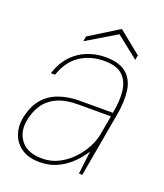

<svg xmlns="http://www.w3.org/2000/svg" viewBox="-129 -764 737 863"><g transform="rotate(20 239.5 -332.5)"><path d="M160 12Q109 12 76 -10Q43 -32 29.5 -68Q16 -104 23 -145Q34 -204 63 -240Q92 -276 137 -292.5Q182 -309 236 -309H396Q408 -372 402 -418Q396 -464 367.5 -489.5Q339 -515 282 -515Q214 -515 165 -482Q116 -449 93 -381H73Q90 -434 121.5 -467.5Q153 -501 194 -517Q235 -533 278 -533Q348 -533 381.5 -503.5Q415 -474 421.5 -423.5Q428 -373 417 -311L362 0H346L359 -110Q351 -97 334.5 -76.5Q318 -56 294 -36Q270 -16 237 -2Q204 12 160 12ZM167 -7Q209 -7 245 -25.5Q281 -44 308.5 -73Q336 -102 353.5 -135Q371 -168 376 -197L393 -291H238Q175 -291 135 -272Q95 -253 73.5 -220Q52 -187 44 -143Q34 -87 65 -47Q96 -7 167 -7ZM161 -566 165 -590 305 -677 413 -590 409 -567 303 -651Z"/></g></svg>

Font: DM Sans 10pt Thin
Style: Italic
Weight: 250
Italic angle: -10°
Version: Version 4.004;gftools[0.9.30]